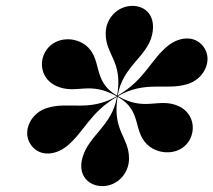

<svg xmlns="http://www.w3.org/2000/svg" viewBox="-20 -812 727 654"><path d="M261.5 -277C242.5 -213.5 283.5 -178 328.5 -178C378.5 -178 419.5 -220 419.5 -272C419.5 -346.5 362 -365 380.5 -482.5C469 -433.5 428 -359.5 490.5 -312C535.5 -280.5 598 -289 624.5 -333C649 -374.5 636.5 -429 587.5 -451C518.5 -480.5 476 -430.5 381.5 -484.5C475 -538.5 544.5 -503.5 616.5 -525C674.5 -541 703.5 -604 677 -647C651.5 -689.5 597.5 -691.5 552.5 -656.5C492 -607.5 474.5 -541 381 -486.5C396.5 -585.5 480.5 -617.5 498 -693C512.5 -758 476 -792 431 -792C381 -792 340 -750 340 -698C340 -623 399 -605 379 -486C291 -536 332 -612 270 -659.5C224 -691.5 161.5 -681.5 135 -637C110.5 -595.5 123 -541 172 -519C240.5 -488.5 283.5 -538 377.5 -484C284 -430 215 -466.5 143 -445C85 -429 56 -366 82.5 -323C108 -280.5 162 -278.5 207 -313.5C267.5 -363 285 -428 378.5 -482.5C362.5 -384.5 284 -352.5 261.5 -277Z"/></svg>

Font: Bodoni* 96pt
Style: Bold Italic
Weight: 700
Italic angle: -13°
Version: Version 2.3